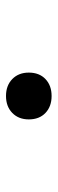

<svg xmlns="http://www.w3.org/2000/svg" viewBox="204 -386 192 640"><g transform="rotate(90 300.0 -66.0)"><path d="M300 10Q265 10 243.5 -11Q222 -32 222 -66Q222 -101 243.5 -121.5Q265 -142 300 -142Q335 -142 356.5 -121.5Q378 -101 378 -66Q378 -32 356.5 -11Q335 10 300 10Z"/></g></svg>

Font: M PLUS Code Latin 60
Style: Regular
Weight: 400
Width: 7
Monospace: yes
Designer: Coji Morishita
Foundry: UNDERFOREST DESIGN
Version: Version 1.005; ttfautohint (v1.8.3)